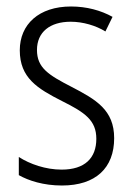

<svg xmlns="http://www.w3.org/2000/svg" viewBox="-20 -562 408 592"><path d="M332 -136C332 -223 276 -255 201 -294C129 -331 94 -353 94 -408C94 -463 134 -495 198 -495C236 -495 276 -483 305 -465L327 -510C291 -530 247 -542 199 -542C100 -542 41 -487 41 -407C41 -322 95 -289 172 -250C242 -215 277 -191 277 -134C277 -75 242 -39 170 -39C121 -39 72 -56 38 -78V-22C68 -5 114 10 171 10C275 10 332 -44 332 -136Z"/></svg>

Font: Noto Sans Hebrew Condensed Light
Style: Regular
Weight: 300
Width: 3
Designer: Monotype Design Team
Foundry: Monotype Imaging Inc.
Version: Version 2.004